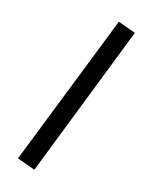

<svg xmlns="http://www.w3.org/2000/svg" viewBox="-69 -402 560 673"><g transform="rotate(10 211.0 -65.0)"><path d="M300.3 -345.7 362.3 -316.9 98.6 216.8 35.2 187.5Z"/></g></svg>

Font: Vazirmatn RD UI
Style: Regular
Weight: 400
Designer: Saber Rastikerdar
Foundry: Saber Rastikerdar
Version: Version 33.003